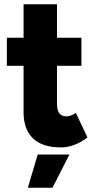

<svg xmlns="http://www.w3.org/2000/svg" viewBox="-20 -676 454 896"><path d="M266 12Q177 12 133.5 -30.5Q90 -73 90 -152V-656H246V-191Q246 -161 257 -147Q268 -133 291 -133Q300 -133 312 -137.5Q324 -142 334 -149L388 -35Q364 -15 330.5 -1.5Q297 12 266 12ZM12 -369V-500H360V-369ZM110 200 156 45H304L225 200Z"/></svg>

Font: Figtree Light ExtraBold
Style: Regular
Weight: 800
Version: Version 2.001;gftools[0.9.30]